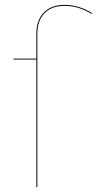

<svg xmlns="http://www.w3.org/2000/svg" viewBox="-20 -753 390 773"><path d="M238.6 -733.4C173.7 -733.4 126.4 -694.1 126.4 -617.9V-517.2H34.6V-513.4H126.4V0H130.4V-617.6C130.4 -692.3 175.9 -729.5 238.8 -729.5C282.3 -729.5 318.1 -715.9 348.4 -697.1L350.1 -700.6C319.8 -719.6 282.4 -733.4 238.6 -733.4Z"/></svg>

Font: Fira Sans Four
Style: Regular
Weight: 100
Designer: Carrois Corporate & Edenspiekermann AG
Foundry: Carrois Corporate GbR & Edenspiekermann AG
Version: Version 4.203;PS 004.203;hotconv 1.0.88;makeotf.lib2.5.64775